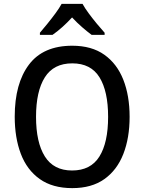

<svg xmlns="http://www.w3.org/2000/svg" viewBox="-20 -961 744 991"><path d="M649 -358Q649 -249 616.5 -166Q584 -83 518.5 -36.5Q453 10 353 10Q251 10 185 -37Q119 -84 87.5 -167Q56 -250 56 -359Q56 -530 129.5 -627.5Q203 -725 353 -725Q453 -725 518.5 -678.5Q584 -632 616.5 -549.5Q649 -467 649 -358ZM166 -358Q166 -226 211.5 -153.5Q257 -81 352 -81Q448 -81 493 -153Q538 -225 538 -358Q538 -490 493.5 -562Q449 -634 353 -634Q257 -634 211.5 -562Q166 -490 166 -358ZM406 -941Q418 -919 438 -892Q458 -865 479.5 -839Q501 -813 520 -792V-781H453Q430 -798 403.5 -821Q377 -844 352 -871Q300 -815 251 -781H186V-792Q204 -813 225.5 -839.5Q247 -866 266.5 -892.5Q286 -919 298 -941Z"/></svg>

Font: Noto Sans Gurmukhi SemiCondensed Medium
Style: Regular
Weight: 500
Width: 4
Designer: Jelle Bosma - Monotype Design Team
Foundry: Monotype Imaging Inc.
Version: Version 2.004; ttfautohint (v1.8.4.7-5d5b)